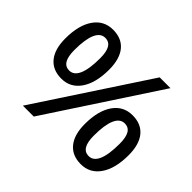

<svg xmlns="http://www.w3.org/2000/svg" viewBox="-157 -942 1171 1171"><g transform="rotate(45 428.0 -357.0)"><path d="M204 -282Q129 -282 88.5 -331.5Q48 -381 48 -473Q48 -587 93 -652Q138 -717 217 -717Q292 -717 332 -668Q372 -619 372 -527Q372 -413 327 -347.5Q282 -282 204 -282ZM203 -351Q243 -351 263.5 -398Q284 -445 284 -538Q284 -593 268 -620.5Q252 -648 218 -648Q178 -648 157.5 -601Q137 -554 137 -462Q137 -406 153.5 -378.5Q170 -351 203 -351ZM249 0H155L623 -712H716ZM657 3Q582 3 541.5 -46.5Q501 -96 501 -188Q501 -302 546 -367Q591 -432 670 -432Q745 -432 785 -383Q825 -334 825 -242Q825 -128 780 -62.5Q735 3 657 3ZM656 -66Q696 -66 716.5 -113Q737 -160 737 -253Q737 -308 721 -335.5Q705 -363 671 -363Q631 -363 610.5 -316Q590 -269 590 -177Q590 -121 606.5 -93.5Q623 -66 656 -66Z"/></g></svg>

Font: Muli SemiBold
Style: Italic
Weight: 600
Italic angle: -4.541°
Designer: Vernon Adams
Foundry: Vernon Adams
Version: Version 2.100; ttfautohint (v1.8.1.43-b0c9)